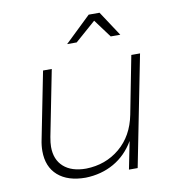

<svg xmlns="http://www.w3.org/2000/svg" viewBox="-83 -813 815 889"><g transform="rotate(-10 325.0 -368.5)"><path d="M72 -154Q72 -180 78 -208L140 -521H181L120 -212Q115 -185 115 -166Q115 -106 152.5 -72.5Q190 -39 258 -39Q350 -41 416.5 -96.5Q483 -152 502 -249L555 -521H596L493 0H452L478 -130Q441 -67 382 -33.5Q323 0 249 2Q165 2 118.5 -39Q72 -80 72 -154ZM521 -622H476L413 -707L316 -622H271L393 -739H444Z"/></g></svg>

Font: Gontserrat ExtraLight
Style: Italic
Weight: 275
Italic angle: -11.3°
Designer: Julieta Ulanovsky
Foundry: Julieta Ulanovsky
Version: Version 6.001